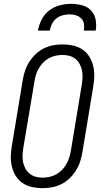

<svg xmlns="http://www.w3.org/2000/svg" viewBox="-20 -975 540 1003"><path d="M202 8Q174 8 147 2Q120 -4 98.5 -18.5Q77 -33 63 -55Q49 -77 42.5 -103Q36 -129 36.5 -157Q37 -185 42 -213L99 -558Q103 -582 111 -606Q119 -630 133 -652Q147 -674 166.5 -692.5Q186 -711 209.5 -722.5Q233 -734 258 -738.5Q283 -743 307 -743Q335 -743 362 -737Q389 -731 410.5 -716.5Q432 -702 446 -680Q460 -658 466.5 -632Q473 -606 472.5 -578Q472 -550 467 -522L410 -177Q406 -153 398 -129Q390 -105 376 -83Q362 -61 342.5 -42.5Q323 -24 299.5 -12.5Q276 -1 251 3.5Q226 8 202 8ZM202 -47Q220 -47 238.5 -51Q257 -55 273.5 -64Q290 -73 303.5 -87Q317 -101 326.5 -117.5Q336 -134 341.5 -151.5Q347 -169 350 -186L407 -531Q410 -550 411 -569Q412 -588 408.5 -606Q405 -624 396.5 -640Q388 -656 374.5 -667Q361 -678 343.5 -683Q326 -688 307 -688Q289 -688 270.5 -684Q252 -680 235.5 -671Q219 -662 205.5 -648Q192 -634 182.5 -617.5Q173 -601 167.5 -583.5Q162 -566 160 -549L102 -204Q99 -185 98 -166Q97 -147 100.5 -129Q104 -111 112.5 -95Q121 -79 134.5 -68Q148 -57 165.5 -52Q183 -47 202 -47ZM178 -815Q183 -844 197.5 -872.5Q212 -901 237.5 -920.5Q263 -940 293 -947.5Q323 -955 352 -955Q381 -955 409 -947.5Q437 -940 455.5 -920.5Q474 -901 479.5 -872.5Q485 -844 480 -815H418Q421 -833 418.5 -850Q416 -867 404.5 -878.5Q393 -890 377 -895Q361 -900 343 -900Q325 -900 307 -895Q289 -890 274.5 -878.5Q260 -867 251.5 -850Q243 -833 240 -815Z"/></svg>

Font: Iosevka Curly Slab Light
Style: Italic
Weight: 300
Italic angle: -9°
Monospace: yes
Designer: Belleve Invis
Foundry: Belleve Invis
Version: Version 22.1.2; ttfautohint (v1.8.4)